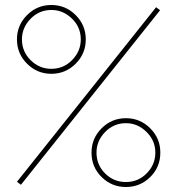

<svg xmlns="http://www.w3.org/2000/svg" viewBox="-20 -740 710 770"><path d="M283.5 -484.5Q243 -444 186 -444Q129 -444 88.5 -484.5Q48 -525 48 -582Q48 -639 88.5 -679.5Q129 -720 186 -720Q243 -720 283.5 -679.5Q324 -639 324 -582Q324 -525 283.5 -484.5ZM186 -464Q235 -464 269.5 -499.5Q304 -535 304 -582Q304 -631 268.5 -665.5Q233 -700 186 -700Q137 -700 102.5 -664.5Q68 -629 68 -582Q68 -533 103 -498.5Q138 -464 186 -464ZM347 -128Q347 -185 387.5 -225.5Q428 -266 485 -266Q542 -266 582.5 -225.5Q623 -185 623 -128Q623 -70 582.5 -30Q542 10 485 10Q428 10 387.5 -30Q347 -70 347 -128ZM485 -246Q436 -246 401.5 -210.5Q367 -175 367 -128Q367 -79 401.5 -44.5Q436 -10 485 -10Q534 -10 568.5 -45Q603 -80 603 -128Q603 -176 567.5 -211Q532 -246 485 -246ZM64 1 48 -11 606 -711 622 -699Z"/></svg>

Font: Raleway
Style: Thin
Weight: 100
Designer: Matt McInerney, Pablo Impallari, Rodrigo Fuenzalida
Foundry: Matt McInerney, Pablo Impallari, Rodrigo Fuenzalida
Version: Version 3.000